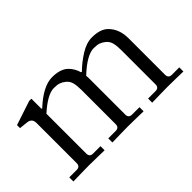

<svg xmlns="http://www.w3.org/2000/svg" viewBox="-63 -708 969 969"><g transform="rotate(-45 421.5 -223.0)"><path d="M36.1 1V-28.3H88.9Q113.3 -28.3 113.3 -52.7V-339.4Q113.3 -371.6 82 -375L36.1 -379.9V-401.4L166 -444.3H181.6V-373L185.1 -370.6Q267.1 -447.3 332 -447.3Q393.1 -447.3 421.4 -417.5Q444.3 -394 453.1 -361.8L457.5 -359.9Q491.7 -393.6 534.2 -420.4Q576.7 -447.3 616.2 -447.3Q677.2 -447.3 705.6 -417.5Q744.1 -378.4 744.1 -312.5V-52.7Q744.1 -28.3 768.6 -28.3H821.3V1Q819.8 1 773.2 0Q726.6 -1 710 -1Q693.4 -1 646.7 0Q600.1 1 598.6 1V-28.3H651.4Q675.8 -28.3 675.8 -52.7V-296.4Q675.8 -326.2 670.9 -346.9Q666 -367.7 649.4 -381.3Q635.7 -392.6 621.6 -397.5Q607.4 -402.3 584 -402.3Q535.2 -402.3 459 -330.6Q460 -324.2 460 -312.5V-52.7Q460 -28.3 484.4 -28.3H537.1V1Q535.6 1 489 0Q442.4 -1 425.8 -1Q409.2 -1 362.5 0Q315.9 1 314.5 1V-28.3H367.2Q391.6 -28.3 391.6 -52.7V-296.4Q391.6 -326.2 386.7 -346.9Q381.8 -367.7 365.2 -381.3Q351.6 -392.6 337.4 -397.5Q323.2 -402.3 299.8 -402.3Q253.9 -402.3 181.6 -336.9V-52.7Q181.6 -28.3 206.1 -28.3H258.8V1Q257.3 1 210.7 0Q164.1 -1 147.5 -1Q130.9 -1 84.2 0Q37.6 1 36.1 1Z"/></g></svg>

Font: Theano Old Style
Style: Regular
Weight: 400
Designer: Alexey Kryukov
Version: Version 2.00